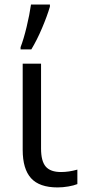

<svg xmlns="http://www.w3.org/2000/svg" viewBox="-20 -817 380 847"><path d="M80.1 -155.8V-536.1H161.1V-161.6Q161.1 -106 181.9 -82Q202.6 -58.1 249 -58.1Q284.2 -58.1 321.3 -68.8V-4.9Q305.7 1.5 281.5 5.6Q257.3 9.8 233.9 9.8Q153.8 9.8 116.9 -31Q80.1 -71.8 80.1 -155.8ZM116.7 -796.9H200.2V-787.6Q188 -746.1 165.5 -693.1Q143.1 -640.1 118.2 -599.1H70.8V-608.9Q84.5 -644.5 97.4 -698.2Q110.4 -752 116.7 -796.9Z"/></svg>

Font: Viking Open Sans
Style: Regular
Weight: 400
Foundry: Ascender Corporation
Version: Version 2.001